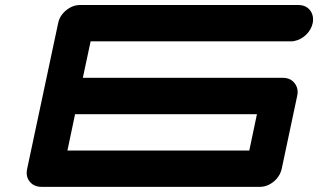

<svg xmlns="http://www.w3.org/2000/svg" viewBox="-20 -728 1240 748"><path d="M951.2 -141.6 981 -283.2H272.5L242.7 -141.6ZM1137.7 -354 1077.6 -70.8Q1072.8 -48.8 1057.6 -31.2Q1028.3 0 991.7 0H141.6Q121.1 0 106.4 -10.3Q84 -27.3 84 -54.2Q84 -62 85.9 -70.8L206.5 -637.7Q212.4 -667 237.5 -687.7Q262.7 -708.5 292 -708.5H1142.1Q1171.4 -708.5 1188 -688Q1199.7 -672.4 1199.7 -652.8Q1199.7 -645.5 1198.2 -637.7Q1192.4 -611.8 1172.4 -592.5Q1152.3 -573.2 1125.5 -567.9Q1123 -567.4 1120.6 -567.4Q1119.6 -567.4 1119.1 -566.9H333L302.7 -424.8H1082Q1111.3 -424.8 1127.4 -404.3Q1139.6 -389.2 1139.6 -369.6Q1139.6 -362.3 1137.7 -354Z"/></svg>

Font: Robtronika
Style: Italic
Weight: 400
Italic angle: -12°
Designer: GGBot
Version: 1.00